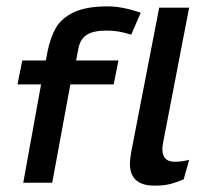

<svg xmlns="http://www.w3.org/2000/svg" viewBox="-20 -574 640 603"><path d="M50 -384 35 -309H109L53 0H144L201 -309H337L352 -384H219L226 -420Q231 -450 251.5 -464Q272 -478 316 -478Q353 -478 392 -465L422 -534Q364 -554 319 -554Q251 -554 212 -535.5Q173 -517 155.5 -486.5Q138 -456 129 -411L124 -384ZM490 -105Q490 -117 493 -130L574 -550H480L392 -96Q388 -72 388 -60Q388 9 465 9Q496 9 516.5 3.5Q537 -2 557 -11L574 -72Q552 -66 529 -66Q490 -66 490 -105Z"/></svg>

Font: Cambay Devanagari
Style: Bold Italic
Weight: 700
Designer: Pooja Saxena
Foundry: Pooja Saxena
Version: Version 1.005;PS 001.005;hotconv 1.0.70;makeotf.lib2.5.58329